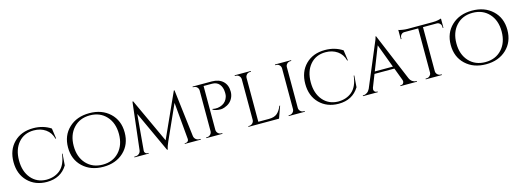

<svg xmlns="http://www.w3.org/2000/svg" viewBox="-3 -1612 6811 2518"><g transform="rotate(-15 3402.0 -352.5)"><path d="M423 -714Q557 -714 660 -646L680 -505H671Q649 -591 582 -637.5Q515 -684 423 -684Q292 -684 213.5 -593Q135 -502 135 -352Q135 -202 212.5 -110.5Q290 -19 417 -16Q529 -16 604 -77Q685 -143 702 -292H710L698 -135Q607 14 417 14Q259 13 159.5 -87Q60 -187 60 -350.5Q60 -514 159.5 -614Q259 -714 423 -714Z M907 -613.5Q1014 -714 1184.5 -714Q1355 -714 1462 -613.5Q1569 -513 1569 -350Q1569 -187 1462 -86.5Q1355 14 1184.5 14Q1014 14 907 -86.5Q800 -187 800 -350Q800 -513 907 -613.5ZM961.5 -108Q1046 -16 1184 -16Q1322 -16 1406.5 -108Q1491 -200 1491 -350Q1491 -500 1406.5 -592Q1322 -684 1184 -684Q1046 -684 961.5 -592Q877 -500 877 -350Q877 -200 961.5 -108Z M2493 -10H2509V0H2292V-9H2307Q2324 -9 2336 -22Q2348 -35 2346 -52L2301 -555L2091 -88Q2063 -27 2057 14H2047L1791 -541L1748 -52Q1746 -36 1758 -22.5Q1770 -9 1787 -9H1802V0H1608V-10H1624Q1652 -10 1672.5 -27Q1693 -44 1697 -73L1772 -714H1782L2061 -111L2334 -714H2343L2420 -73Q2424 -44 2445 -27Q2466 -10 2493 -10Z M3051 -507Q3051 -463 3033 -425Q3000 -354 2917 -326Q2888 -316 2867 -316Q2805 -316 2760 -339V-349Q2833 -333 2895 -365Q2950 -393 2970 -457Q2976 -477 2976 -495Q2976 -513 2976 -517Q2974 -587 2939 -628.5Q2904 -670 2841 -670H2726V-73Q2727 -47 2745.5 -28.5Q2764 -10 2790 -10H2803V0H2584V-10H2597Q2623 -10 2641.5 -28.5Q2660 -47 2661 -73V-632Q2658 -657 2640 -673.5Q2622 -690 2597 -690H2585L2584 -700H2845Q2941 -700 2996 -648.5Q3051 -597 3051 -507Z M3169 -10Q3195 -10 3213.5 -28.5Q3232 -47 3233 -73V-627Q3232 -653 3213.5 -671.5Q3195 -690 3169 -690H3156V-700H3375V-690H3362Q3326 -690 3307 -659Q3298 -644 3298 -627V-31H3441Q3515 -31 3554 -64Q3593 -97 3619 -162H3629L3571 0H3156V-10Z M3716 -10Q3742 -10 3760.5 -28.5Q3779 -47 3780 -73V-628Q3779 -654 3760.5 -672Q3742 -690 3716 -690H3703V-700H3922V-690H3909Q3883 -690 3864.5 -672Q3846 -654 3845 -628V-73Q3845 -47 3864 -28.5Q3883 -10 3909 -10H3922V0H3703V-10Z M4384 -714Q4518 -714 4621 -646L4641 -505H4632Q4610 -591 4543 -637.5Q4476 -684 4384 -684Q4253 -684 4174.5 -593Q4096 -502 4096 -352Q4096 -202 4173.5 -110.5Q4251 -19 4378 -16Q4490 -16 4565 -77Q4646 -143 4663 -292H4671L4659 -135Q4568 14 4378 14Q4220 13 4120.5 -87Q4021 -187 4021 -350.5Q4021 -514 4120.5 -614Q4220 -714 4384 -714Z M5436 -10H5444V0H5219V-10H5228Q5249 -10 5259.5 -23.5Q5270 -37 5270 -49Q5270 -61 5266 -73L5202 -243H4932L4865 -72Q4861 -60 4861 -48.5Q4861 -37 4871.5 -23.5Q4882 -10 4903 -10H4912V0H4711V-10H4720Q4745 -10 4769 -26Q4793 -42 4808 -73L5034 -611Q5071 -692 5071 -714H5080L5348 -73Q5362 -42 5386 -26Q5410 -10 5436 -10ZM4944 -273H5190L5070 -594Z M5952 -611Q5952 -635 5935 -652.5Q5918 -670 5895 -671H5705V-72Q5706 -46 5724.5 -28Q5743 -10 5769 -10H5782V0H5563V-10H5576Q5602 -10 5620.5 -28Q5639 -46 5640 -71V-671H5450Q5426 -670 5409.5 -652.5Q5393 -635 5393 -611V-594L5383 -593V-719Q5398 -713 5435 -707Q5472 -701 5503 -701H5841Q5890 -701 5922.5 -708.5Q5955 -716 5962 -719V-593L5952 -594Z M6103 -613.5Q6210 -714 6380.5 -714Q6551 -714 6658 -613.5Q6765 -513 6765 -350Q6765 -187 6658 -86.5Q6551 14 6380.5 14Q6210 14 6103 -86.5Q5996 -187 5996 -350Q5996 -513 6103 -613.5ZM6157.5 -108Q6242 -16 6380 -16Q6518 -16 6602.5 -108Q6687 -200 6687 -350Q6687 -500 6602.5 -592Q6518 -684 6380 -684Q6242 -684 6157.5 -592Q6073 -500 6073 -350Q6073 -200 6157.5 -108Z"/></g></svg>

Font: Cinzel Decorative
Style: Regular
Weight: 400
Designer: Natanael Gama
Version: Version 1.001;PS 001.001;hotconv 1.0.56;makeotf.lib2.0.21325